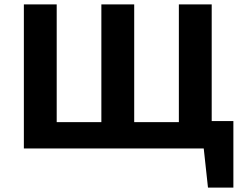

<svg xmlns="http://www.w3.org/2000/svg" viewBox="-20 -678 1119 877"><path d="M901 0V-125H1046L975 0ZM930 179 897 -125H1046V179ZM89 0V-658H239V0ZM443 0V-658H593V0ZM797 0V-658H947V0ZM138 0V-120H898V0Z"/></svg>

Font: Ysabeau ExtraBold
Style: Regular
Weight: 800
Designer: Christian Thalmann (Catharsis Fonts)
Version: Version 2.002